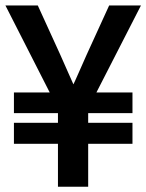

<svg xmlns="http://www.w3.org/2000/svg" viewBox="-21 -673 539 707"><path d="M118.2 -652.8 200.2 -473.1Q215.3 -439.9 229.7 -406.5Q244.1 -373 256.3 -346.7H241.7Q254.9 -373 269.3 -406.5Q283.7 -439.9 298.8 -473.1L380.9 -652.8H498L334 -332.5H466.8V-256.3H303.7V-220.7H466.8V-143.6H303.7V14.6H192.4V-143.6H30.3V-220.7H192.4V-256.3H30.3V-332.5H162.1L-1 -652.8Z"/></svg>

Font: Pyidaungsu
Style: Bold
Weight: 700
Designer: Sun Tun
Foundry: MCF
Version: Version 2.005 July 4, 2018; ttfautohint (v1.8.1)